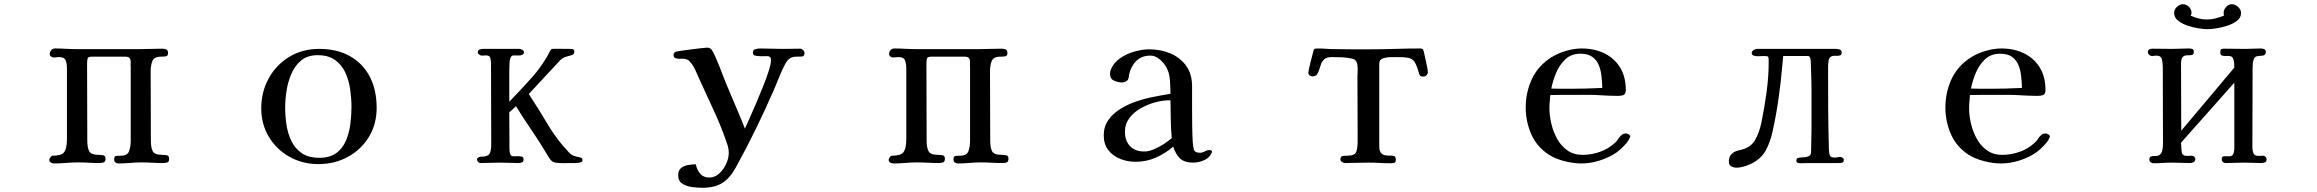

<svg xmlns="http://www.w3.org/2000/svg" viewBox="-20 -775 11040 915"><path d="M786 -19Q786 -3 776.5 -0.5Q767 2 755 2Q730 2 705 0.5Q680 -1 655 -1Q627 -1 599.5 1.5Q572 4 545 4Q537 4 530.5 -0.5Q524 -5 524 -14Q524 -31 533.5 -32Q543 -33 556 -33Q588 -33 595.5 -55.5Q603 -78 603 -104V-456Q602 -461 602.5 -466.5Q603 -472 603 -476Q603 -492 597.5 -498.5Q592 -505 576 -505H419Q400 -505 397.5 -496Q395 -487 395 -471Q395 -380 395.5 -288.5Q396 -197 396 -105Q396 -72 405 -54.5Q414 -37 451 -37Q461 -37 472 -35Q483 -33 483 -19Q483 -4 474 -1Q465 2 453 2Q428 2 402.5 0.5Q377 -1 352 -1Q323 -1 294.5 1.5Q266 4 237 4Q229 4 222 -0.5Q215 -5 215 -14Q215 -19 220.5 -26Q226 -33 231 -33Q273 -33 285.5 -49.5Q298 -66 299 -107V-451Q299 -471 293 -487Q287 -503 262 -503Q255 -503 249 -502Q243 -501 236 -501Q230 -501 223.5 -505.5Q217 -510 217 -517Q217 -528 224 -536Q231 -544 242 -544Q267 -544 292.5 -542.5Q318 -541 343 -541H650Q676 -541 701.5 -542Q727 -543 753 -543Q763 -543 772 -539.5Q781 -536 781 -523Q781 -508 770 -506.5Q759 -505 748 -505Q714 -505 706 -484Q698 -463 698 -435Q698 -353 698.5 -270.5Q699 -188 699 -105Q699 -71 708 -54Q717 -37 754 -37Q764 -37 775 -35Q786 -33 786 -19Z M1655 -264Q1655 -305 1649 -348Q1643 -391 1626 -428.5Q1609 -466 1577 -489Q1545 -512 1494 -512Q1446 -512 1416 -487.5Q1386 -463 1369 -424Q1352 -385 1345.5 -342Q1339 -299 1339 -262Q1339 -221 1345.5 -179Q1352 -137 1369.5 -101.5Q1387 -66 1419 -44.5Q1451 -23 1502 -23Q1552 -23 1582.5 -45.5Q1613 -68 1628.5 -104.5Q1644 -141 1649.5 -183Q1655 -225 1655 -264ZM1775 -261Q1775 -183 1738 -122.5Q1701 -62 1638 -27.5Q1575 7 1497 7Q1422 7 1360 -27.5Q1298 -62 1261.5 -122.5Q1225 -183 1225 -259Q1225 -337 1260.5 -401.5Q1296 -466 1358.5 -504Q1421 -542 1501 -542Q1587 -542 1648.5 -507Q1710 -472 1742.5 -409Q1775 -346 1775 -261Z M2756 -12Q2756 -5 2752 -3.5Q2748 -2 2742 0Q2732 2 2721 2Q2710 2 2699 2Q2689 2 2670.5 2.5Q2652 3 2634.5 1Q2617 -1 2609 -8Q2602 -15 2595.5 -25Q2589 -35 2584 -44Q2550 -101 2512 -156.5Q2474 -212 2439 -269Q2424 -254 2407 -240Q2407 -196 2407.5 -151.5Q2408 -107 2408 -63Q2408 -51 2411.5 -40.5Q2415 -30 2430 -30Q2436 -30 2447 -30.5Q2458 -31 2466.5 -28.5Q2475 -26 2475 -16Q2475 -4 2467.5 -1Q2460 2 2450 2Q2428 2 2406.5 1Q2385 0 2363 0Q2340 0 2316.5 1Q2293 2 2270 2Q2263 2 2258 -3.5Q2253 -9 2253 -16Q2253 -20 2259 -24Q2265 -28 2269 -28Q2304 -28 2312.5 -41.5Q2321 -55 2321 -88Q2321 -184 2320.5 -280Q2320 -376 2320 -472Q2320 -484 2317 -497.5Q2314 -511 2297 -511Q2292 -511 2286.5 -510.5Q2281 -510 2276 -510Q2271 -510 2264 -514.5Q2257 -519 2257 -524Q2257 -535 2264.5 -538.5Q2272 -542 2281 -542H2456Q2461 -542 2469 -537.5Q2477 -533 2477 -527Q2477 -517 2468.5 -513.5Q2460 -510 2449 -510.5Q2438 -511 2431 -511Q2421 -511 2417.5 -507Q2414 -503 2411 -494Q2409 -490 2408 -471.5Q2407 -453 2407 -430.5Q2407 -408 2407 -388.5Q2407 -369 2407 -362V-290Q2463 -348 2515.5 -406.5Q2568 -465 2605 -538Q2605 -538 2605.5 -538.5Q2606 -539 2606 -540Q2608 -542 2620 -542.5Q2632 -543 2647.5 -542.5Q2663 -542 2676.5 -542Q2690 -542 2694 -542Q2702 -542 2709.5 -540.5Q2717 -539 2717 -528Q2717 -515 2700.5 -511Q2684 -507 2673 -503Q2658 -498 2645 -483L2500 -327Q2547 -256 2590.5 -182Q2634 -108 2694 -46Q2706 -34 2720.5 -30.5Q2735 -27 2745.5 -24.5Q2756 -22 2756 -12Z M3814 -522Q3814 -506 3800 -505.5Q3786 -505 3775 -505Q3755 -505 3742.5 -495.5Q3730 -486 3721 -468Q3707 -442 3695.5 -413Q3684 -384 3672 -356Q3630 -259 3583.5 -163.5Q3537 -68 3486 24Q3458 75 3421.5 97.5Q3385 120 3326 120Q3306 120 3279 116.5Q3252 113 3232 100.5Q3212 88 3212 60Q3212 37 3225.5 26Q3239 15 3258.5 11.5Q3278 8 3296 8Q3301 34 3316.5 52.5Q3332 71 3360 71Q3387 71 3408 51.5Q3429 32 3441 5Q3453 -22 3453 -46Q3453 -68 3445 -90Q3418 -170 3382 -247.5Q3346 -325 3311 -402Q3303 -420 3294.5 -439.5Q3286 -459 3273 -475Q3268 -482 3262.5 -486.5Q3257 -491 3249 -493Q3240 -496 3226 -495Q3212 -494 3201 -497Q3190 -500 3190 -513Q3190 -520 3193 -523Q3196 -526 3202 -529Q3204 -530 3225 -533Q3246 -536 3273 -539.5Q3300 -543 3322.5 -545.5Q3345 -548 3350 -548Q3365 -548 3373 -536Q3379 -527 3388 -507Q3397 -487 3406.5 -463.5Q3416 -440 3424 -418.5Q3432 -397 3437 -385Q3460 -329 3484 -273.5Q3508 -218 3530 -162Q3538 -179 3552.5 -212Q3567 -245 3584.5 -285.5Q3602 -326 3618 -366.5Q3634 -407 3644 -438.5Q3654 -470 3654 -485Q3654 -487 3654 -489Q3654 -491 3654 -493Q3652 -508 3636 -507.5Q3620 -507 3609 -507Q3599 -507 3583.5 -509Q3568 -511 3568 -524Q3568 -538 3580.5 -541Q3593 -544 3603 -544Q3630 -544 3657 -543Q3684 -542 3711 -542Q3731 -542 3751.5 -542.5Q3772 -543 3792 -543Q3800 -543 3807 -537Q3814 -531 3814 -522Z M4786 -19Q4786 -3 4776.5 -0.5Q4767 2 4755 2Q4730 2 4705 0.5Q4680 -1 4655 -1Q4627 -1 4599.5 1.5Q4572 4 4545 4Q4537 4 4530.5 -0.5Q4524 -5 4524 -14Q4524 -31 4533.5 -32Q4543 -33 4556 -33Q4588 -33 4595.5 -55.5Q4603 -78 4603 -104V-456Q4602 -461 4602.5 -466.5Q4603 -472 4603 -476Q4603 -492 4597.5 -498.5Q4592 -505 4576 -505H4419Q4400 -505 4397.5 -496Q4395 -487 4395 -471Q4395 -380 4395.5 -288.5Q4396 -197 4396 -105Q4396 -72 4405 -54.5Q4414 -37 4451 -37Q4461 -37 4472 -35Q4483 -33 4483 -19Q4483 -4 4474 -1Q4465 2 4453 2Q4428 2 4402.5 0.5Q4377 -1 4352 -1Q4323 -1 4294.5 1.5Q4266 4 4237 4Q4229 4 4222 -0.5Q4215 -5 4215 -14Q4215 -19 4220.5 -26Q4226 -33 4231 -33Q4273 -33 4285.5 -49.5Q4298 -66 4299 -107V-451Q4299 -471 4293 -487Q4287 -503 4262 -503Q4255 -503 4249 -502Q4243 -501 4236 -501Q4230 -501 4223.5 -505.5Q4217 -510 4217 -517Q4217 -528 4224 -536Q4231 -544 4242 -544Q4267 -544 4292.5 -542.5Q4318 -541 4343 -541H4650Q4676 -541 4701.5 -542Q4727 -543 4753 -543Q4763 -543 4772 -539.5Q4781 -536 4781 -523Q4781 -508 4770 -506.5Q4759 -505 4748 -505Q4714 -505 4706 -484Q4698 -463 4698 -435Q4698 -353 4698.5 -270.5Q4699 -188 4699 -105Q4699 -71 4708 -54Q4717 -37 4754 -37Q4764 -37 4775 -35Q4786 -33 4786 -19Z M5564 -117Q5560 -162 5559.5 -207Q5559 -252 5558 -297H5551Q5520 -297 5484 -287Q5448 -277 5415.5 -258.5Q5383 -240 5362 -212Q5341 -184 5341 -148Q5341 -104 5365.5 -78.5Q5390 -53 5434 -53Q5454 -53 5479 -63.5Q5504 -74 5527 -89Q5550 -104 5564 -117ZM5756 -53Q5756 -49 5755 -47Q5743 -22 5717.5 -11Q5692 0 5666 0Q5625 0 5604 -19.5Q5583 -39 5571 -76Q5532 -43 5487.5 -23.5Q5443 -4 5391 -4Q5353 -4 5318 -18Q5283 -32 5261.5 -60Q5240 -88 5240 -130Q5240 -172 5262 -203Q5284 -234 5318.5 -255.5Q5353 -277 5392 -290.5Q5431 -304 5465 -311Q5488 -316 5511.5 -320Q5535 -324 5558 -328Q5558 -356 5555.5 -392Q5553 -428 5539 -453Q5529 -473 5507.5 -491.5Q5486 -510 5463 -510Q5421 -510 5395.5 -485Q5370 -460 5361 -420Q5360 -416 5359.5 -410Q5359 -404 5357 -399Q5355 -392 5346 -387Q5337 -382 5329 -382Q5309 -382 5289.5 -390.5Q5270 -399 5270 -423Q5270 -435 5274 -444Q5287 -476 5318 -497.5Q5349 -519 5387 -529.5Q5425 -540 5456 -540Q5511 -540 5557.5 -520.5Q5604 -501 5632.5 -462Q5661 -423 5661 -363Q5661 -336 5661 -308.5Q5661 -281 5661 -254Q5661 -215 5661.5 -176.5Q5662 -138 5664 -100Q5665 -81 5669 -64Q5673 -47 5699 -47Q5710 -47 5721.5 -53.5Q5733 -60 5745 -60Q5747 -60 5751.5 -58Q5756 -56 5756 -53Z M6785 -431Q6785 -424 6778.5 -417Q6772 -410 6764 -410Q6751 -410 6747.5 -414.5Q6744 -419 6741 -430Q6731 -466 6720.5 -481Q6710 -496 6691.5 -499.5Q6673 -503 6638 -503Q6626 -503 6605.5 -502.5Q6585 -502 6569 -496Q6553 -490 6553 -471V-80Q6553 -56 6561 -46.5Q6569 -37 6581 -35Q6593 -33 6604.5 -33.5Q6616 -34 6624 -31Q6632 -28 6632 -14Q6632 -1 6624.5 1Q6617 3 6606 3Q6580 3 6553.5 1.5Q6527 0 6501 0Q6473 0 6445.5 1Q6418 2 6390 2Q6383 2 6375.5 -3Q6368 -8 6368 -15Q6368 -30 6378.5 -31.5Q6389 -33 6400 -33Q6436 -33 6443 -51Q6450 -69 6450 -100V-139Q6450 -207 6449.5 -274.5Q6449 -342 6449 -409Q6449 -423 6450 -436Q6451 -449 6449 -462Q6448 -476 6441.5 -485Q6435 -494 6421 -496Q6398 -501 6374 -502Q6350 -503 6327 -503Q6304 -503 6292.5 -493.5Q6281 -484 6276 -470.5Q6271 -457 6267 -443.5Q6263 -430 6256.5 -420.5Q6250 -411 6234 -411Q6227 -411 6221 -416Q6215 -421 6215 -429Q6215 -432 6218 -447Q6221 -462 6226 -481Q6231 -500 6235 -515.5Q6239 -531 6240 -535Q6242 -542 6247.5 -543Q6253 -544 6260 -544Q6280 -544 6299.5 -542.5Q6319 -541 6339 -541Q6381 -540 6423 -540Q6465 -540 6507 -540Q6568 -540 6628 -542Q6688 -544 6749 -544Q6757 -544 6761 -540Q6763 -539 6766.5 -523.5Q6770 -508 6774.5 -488Q6779 -468 6782 -451.5Q6785 -435 6785 -431Z M7616 -356Q7615 -384 7612 -412.5Q7609 -441 7599 -465Q7589 -489 7568.5 -504Q7548 -519 7512 -519Q7468 -519 7440 -492.5Q7412 -466 7396 -428Q7380 -390 7373 -353Q7396 -352 7418 -352Q7440 -352 7462 -352Q7500 -352 7538.5 -353Q7577 -354 7616 -356ZM7749 -124Q7749 -120 7746 -118Q7743 -107 7731.5 -93.5Q7720 -80 7706.5 -67.5Q7693 -55 7683 -48Q7648 -24 7603.5 -10Q7559 4 7516 4Q7479 4 7435.5 -7Q7392 -18 7361 -38Q7304 -75 7277.5 -135.5Q7251 -196 7251 -262Q7251 -336 7281 -399.5Q7311 -463 7375 -503Q7406 -522 7444.5 -533Q7483 -544 7518 -544Q7579 -544 7626.5 -520.5Q7674 -497 7701 -453Q7728 -409 7728 -346Q7728 -327 7717.5 -322.5Q7707 -318 7690 -318Q7669 -318 7648.5 -319Q7628 -320 7608 -321Q7580 -323 7552.5 -323Q7525 -323 7496 -323Q7464 -323 7432 -323Q7400 -323 7368 -322Q7367 -306 7365.5 -290.5Q7364 -275 7364 -260Q7364 -225 7373 -186Q7382 -147 7401 -113Q7420 -79 7450 -58Q7480 -37 7522 -37Q7564 -37 7605 -51.5Q7646 -66 7677 -95Q7686 -103 7693 -114.5Q7700 -126 7710 -133Q7718 -139 7729 -139Q7734 -139 7741.5 -134.5Q7749 -130 7749 -124Z M8767 -14Q8767 -2 8759.5 0Q8752 2 8743 2H8602Q8592 2 8582.5 2.5Q8573 3 8563 3Q8556 3 8548.5 1.5Q8541 0 8541 -10Q8541 -21 8551.5 -23Q8562 -25 8576 -25.5Q8590 -26 8600.5 -31Q8611 -36 8611 -53Q8611 -82 8612 -110.5Q8613 -139 8613 -167V-315Q8613 -321 8613 -340.5Q8613 -360 8612.5 -385.5Q8612 -411 8611 -435.5Q8610 -460 8609.5 -476.5Q8609 -493 8608 -495Q8606 -501 8604 -504.5Q8602 -508 8594 -508H8478Q8477 -497 8476 -486Q8475 -475 8474 -464Q8467 -383 8455.5 -302.5Q8444 -222 8426 -142Q8416 -99 8397 -62Q8378 -25 8339 -2Q8324 8 8299 16Q8274 24 8256 24Q8241 24 8230 17.5Q8219 11 8219 -5Q8219 -29 8233 -42Q8247 -55 8269 -59Q8322 -70 8343 -106Q8364 -142 8374 -190Q8389 -263 8399 -337Q8409 -411 8409 -486Q8409 -500 8406.5 -504Q8404 -508 8389 -508Q8381 -508 8372 -507.5Q8363 -507 8354 -507Q8347 -507 8337.5 -510Q8328 -513 8328 -522Q8328 -530 8336.5 -536Q8345 -542 8352 -542H8732Q8740 -542 8748.5 -538.5Q8757 -535 8757 -525Q8757 -513 8747.5 -510.5Q8738 -508 8727 -509Q8716 -510 8710 -507Q8697 -503 8694.5 -486.5Q8692 -470 8692 -458Q8692 -358 8692.5 -258.5Q8693 -159 8696 -59Q8697 -41 8701.5 -32.5Q8706 -24 8725 -24Q8731 -24 8737.5 -25.5Q8744 -27 8750 -27Q8755 -27 8761 -23Q8767 -19 8767 -14Z M9616 -356Q9615 -384 9612 -412.5Q9609 -441 9599 -465Q9589 -489 9568.5 -504Q9548 -519 9512 -519Q9468 -519 9440 -492.5Q9412 -466 9396 -428Q9380 -390 9373 -353Q9396 -352 9418 -352Q9440 -352 9462 -352Q9500 -352 9538.5 -353Q9577 -354 9616 -356ZM9749 -124Q9749 -120 9746 -118Q9743 -107 9731.5 -93.5Q9720 -80 9706.5 -67.5Q9693 -55 9683 -48Q9648 -24 9603.5 -10Q9559 4 9516 4Q9479 4 9435.5 -7Q9392 -18 9361 -38Q9304 -75 9277.5 -135.5Q9251 -196 9251 -262Q9251 -336 9281 -399.5Q9311 -463 9375 -503Q9406 -522 9444.5 -533Q9483 -544 9518 -544Q9579 -544 9626.5 -520.5Q9674 -497 9701 -453Q9728 -409 9728 -346Q9728 -327 9717.5 -322.5Q9707 -318 9690 -318Q9669 -318 9648.5 -319Q9628 -320 9608 -321Q9580 -323 9552.5 -323Q9525 -323 9496 -323Q9464 -323 9432 -323Q9400 -323 9368 -322Q9367 -306 9365.5 -290.5Q9364 -275 9364 -260Q9364 -225 9373 -186Q9382 -147 9401 -113Q9420 -79 9450 -58Q9480 -37 9522 -37Q9564 -37 9605 -51.5Q9646 -66 9677 -95Q9686 -103 9693 -114.5Q9700 -126 9710 -133Q9718 -139 9729 -139Q9734 -139 9741.5 -134.5Q9749 -130 9749 -124Z M10782 -17Q10782 -5 10774.5 -1.5Q10767 2 10757 2Q10736 2 10715.5 1Q10695 0 10675 0Q10653 0 10630.5 1Q10608 2 10586 2Q10579 2 10573.5 -3Q10568 -8 10568 -15Q10568 -31 10580 -30.5Q10592 -30 10602 -30Q10619 -30 10623.5 -42Q10628 -54 10628 -67V-381L10374 -95L10375 -82Q10375 -67 10377.5 -49.5Q10380 -32 10402 -32Q10408 -32 10413.5 -32.5Q10419 -33 10426 -33Q10431 -33 10436.5 -28.5Q10442 -24 10442 -18Q10442 -7 10434.5 -2.5Q10427 2 10417 2Q10395 2 10374 1Q10353 0 10331 0Q10309 0 10286.5 1.5Q10264 3 10242 3Q10235 3 10229 -2Q10223 -7 10223 -14Q10223 -27 10231.5 -29.5Q10240 -32 10251 -31.5Q10262 -31 10269 -35Q10281 -42 10284.5 -58Q10288 -74 10288 -87Q10288 -179 10287.5 -271.5Q10287 -364 10287 -456Q10287 -473 10283 -491.5Q10279 -510 10256 -510Q10251 -510 10245.5 -509Q10240 -508 10235 -508Q10229 -508 10222.5 -513.5Q10216 -519 10216 -525Q10216 -536 10223 -539.5Q10230 -543 10239 -543Q10262 -543 10285.5 -542.5Q10309 -542 10332 -542Q10352 -542 10371.5 -543Q10391 -544 10410 -544Q10418 -544 10426.5 -542Q10435 -540 10435 -530Q10435 -515 10426 -513Q10417 -511 10404.5 -511.5Q10392 -512 10383 -504.5Q10374 -497 10374 -469L10375 -152L10628 -453Q10628 -463 10627 -475.5Q10626 -488 10621 -498Q10616 -508 10603 -508Q10599 -509 10594.5 -508.5Q10590 -508 10586 -508Q10576 -508 10568.5 -510.5Q10561 -513 10561 -525Q10561 -528 10561.5 -531.5Q10562 -535 10563 -538Q10565 -542 10572 -542.5Q10579 -543 10582 -543Q10607 -543 10632 -542.5Q10657 -542 10682 -542Q10700 -542 10718 -543Q10736 -544 10754 -544Q10762 -544 10770 -541Q10778 -538 10778 -528Q10778 -511 10763 -510Q10748 -509 10737 -507Q10727 -506 10722 -495.5Q10717 -485 10716 -472.5Q10715 -460 10715 -451L10714 -73Q10714 -58 10719 -45Q10724 -32 10743 -32Q10748 -32 10754 -32.5Q10760 -33 10766 -33Q10771 -33 10776.5 -28Q10782 -23 10782 -17ZM10660 -713Q10660 -691 10641.5 -676.5Q10623 -662 10596 -653Q10569 -644 10542.5 -640Q10516 -636 10500 -636Q10484 -636 10457.5 -640Q10431 -644 10404.5 -653Q10378 -662 10359.5 -677Q10341 -692 10341 -713Q10341 -730 10354.5 -742.5Q10368 -755 10384 -755Q10399 -755 10411.5 -742.5Q10424 -730 10424 -714Q10424 -708 10420 -700Q10438 -692 10457.5 -687Q10477 -682 10497 -682Q10518 -682 10539 -687.5Q10560 -693 10579 -701Q10577 -709 10577 -714Q10577 -729 10589 -742Q10601 -755 10616 -755Q10631 -755 10645.5 -742.5Q10660 -730 10660 -713Z"/></svg>

Font: Kaisei Opti Medium
Style: Regular
Weight: 500
Designer: Font-Kai, 金井和夫
Foundry: KAZUO KANAI
Version: Version 5.003